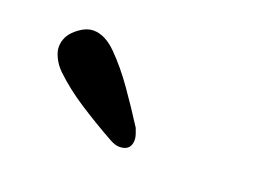

<svg xmlns="http://www.w3.org/2000/svg" viewBox="-46 -730 476 359"><g transform="rotate(20 192.0 -550.0)"><path d="M210 -456Q202 -456 191 -462Q155 -482 121 -504Q87 -526 61 -551Q51 -561 45.5 -572.5Q40 -584 40 -593Q40 -614 57.5 -629Q75 -644 91 -644Q114 -644 137 -621Q161 -597 183.5 -565Q206 -533 227 -500Q229 -495 231 -489Q233 -483 233 -478Q233 -456 210 -456Z"/></g></svg>

Font: Akaya Telivigala
Style: Regular
Weight: 400
Designer: Vaishnavi Murthy Yerkadithaya, Juan Luis Blanco Aristondo
Version: Version 1.002; ttfautohint (v1.8.3)